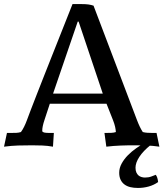

<svg xmlns="http://www.w3.org/2000/svg" viewBox="-20 -722 812 954"><path d="M728.5 -1.5Q691.9 27.8 672.6 57.1Q653.3 86.4 653.3 111.3Q653.3 125.5 657.5 134.8Q661.6 144 668.2 149.7Q674.8 155.3 683.3 157.7Q691.9 160.2 700.2 160.2Q718.3 160.2 731.9 155Q745.6 149.9 753.9 146.5Q763.2 158.2 765.6 182.6Q745.1 197.3 719.2 204.6Q693.4 211.9 665.5 211.9Q644.5 211.9 627.4 207.8Q610.4 203.6 598.1 194.3Q585.9 185.1 579.1 170.7Q572.3 156.2 572.3 136.2Q572.3 112.8 584.5 90.6Q596.7 68.4 615.5 49.3Q634.3 30.3 657 14.4Q679.7 -1.5 700.7 -12.7ZM366.2 -614.7 243.7 -256.8H490.7L370.6 -614.7ZM660.2 -126.5Q668 -106 675 -91.6Q682.1 -77.1 689.5 -65.9Q700.7 -63 712.2 -62.3Q723.6 -61.5 736.3 -61.5H757.8L772 6.8Q739.3 2 710.2 1Q681.2 0 653.8 0Q633.8 0 615.5 0.2Q597.2 0.5 579.6 1.2Q562 2 544.4 3.2Q526.9 4.4 508.3 6.8L499 -61.5H507.3Q521.5 -61.5 533.7 -62Q545.9 -62.5 555.7 -65.9Q555.2 -77.1 552 -91.8Q548.8 -106.4 541.5 -125L509.3 -206.5H227.5L201.2 -126.5Q195.3 -108.9 192.6 -95.9Q189.9 -83 189.9 -71.8Q189.9 -67.9 193.4 -65.9Q196.8 -64 201.9 -63Q207 -62 213.1 -61.8Q219.2 -61.5 225.1 -61.5H247.6L243.2 6.8Q215.8 2 190.2 1Q164.6 0 139.6 0Q102.5 0 69.8 1Q37.1 2 0 6.8L14.6 -61.5H37.1Q50.3 -61.5 61.8 -62Q73.2 -62.5 84 -65.9Q92.3 -77.1 99.6 -91.8Q106.9 -106.4 113.8 -125Q119.6 -141.1 132.3 -174.3Q145 -207.5 162.1 -251.2Q179.2 -294.9 199 -345.2Q218.8 -395.5 238.8 -445.8L340.3 -701.7H385.3Q407.2 -701.7 420.2 -699.7Q433.1 -697.8 444.8 -693.8Z"/></svg>

Font: Tienne
Style: Regular
Weight: 400
Designer: vernon adams
Foundry: vernon adams
Version: Version 1.001